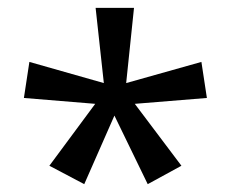

<svg xmlns="http://www.w3.org/2000/svg" viewBox="-20 -780 591 490"><path d="M322 -760 302 -568 494 -622 508 -530 324 -515 443 -357 357 -310 272 -485 195 -310 106 -357 223 -515 41 -530 55 -622 245 -568 224 -760Z"/></svg>

Font: Noto Sans Cherokee
Style: Regular
Weight: 400
Designer: Monotype Design Team
Foundry: Monotype Imaging Inc.
Version: Version 2.001